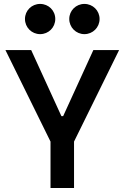

<svg xmlns="http://www.w3.org/2000/svg" viewBox="-20 -945 626 965"><path d="M233.9 0H352.1V-233.4L578.6 -693.4H449.2L297.4 -361.3H288.6L136.7 -693.4H7.3L233.9 -233.4ZM181.6 -773.4C224.1 -773.4 257.8 -807.1 257.8 -849.6C257.8 -892.1 224.1 -925.3 181.6 -925.3C139.6 -925.3 105.5 -892.1 105.5 -849.6C105.5 -807.1 139.6 -773.4 181.6 -773.4ZM404.3 -773.4C446.3 -773.4 480.5 -807.1 480.5 -849.6C480.5 -892.1 446.3 -925.3 404.3 -925.3C362.3 -925.3 328.1 -892.1 328.1 -849.6C328.1 -807.1 362.3 -773.4 404.3 -773.4Z"/></svg>

Font: Cascadia Mono SemiBold
Style: Regular
Weight: 600
Monospace: yes
Designer: Aaron Bell
Foundry: Saja Typeworks
Version: Version 2404.023